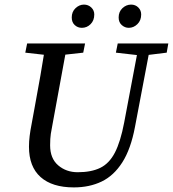

<svg xmlns="http://www.w3.org/2000/svg" viewBox="-20 -802 752 835"><path d="M106 -164Q106 -187 109 -211Q112 -235 117 -260L130 -331Q143 -401 155.5 -472Q168 -543 179 -613H273L208 -259Q204 -240 201 -220Q198 -200 198 -170Q198 -113 233 -83Q268 -53 318 -53Q377 -53 416 -72Q455 -91 479.5 -138Q504 -185 520 -269L585 -613H636L567 -250Q549 -154 512 -96Q475 -38 422 -12.5Q369 13 301 13Q207 13 156.5 -32Q106 -77 106 -164ZM90 -573 98 -613H350L342 -573L225 -560H205ZM484 -573 492 -613H712L705 -573L608 -561H589ZM336 -681Q318 -681 305 -693Q292 -705 292 -726Q292 -751 308.5 -766.5Q325 -782 345 -782Q364 -782 377 -769.5Q390 -757 390 -739Q390 -713 374 -697Q358 -681 336 -681ZM540 -681Q523 -681 509.5 -693Q496 -705 496 -726Q496 -751 512.5 -766.5Q529 -782 550 -782Q569 -782 581.5 -769.5Q594 -757 594 -739Q594 -713 577.5 -697Q561 -681 540 -681Z"/></svg>

Font: Lisu Bosa Medium
Style: Italic
Weight: 500
Italic angle: -19°
Designer: David Morse, Annie Olsen, Victor Gaultney, Frank Grießhammer (Latin)
Foundry: SIL International
Version: Version 2.000